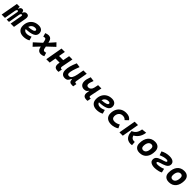

<svg xmlns="http://www.w3.org/2000/svg" viewBox="801 -2973 5429 5429"><g transform="rotate(45 3515.5 -258.5)"><path d="M207.5 -517.6 204.1 -453.1H218.3Q232.9 -493.2 253.7 -510.3Q274.4 -527.3 306.6 -527.3Q365.2 -527.3 367.7 -453.1H381.3Q397 -493.7 421.1 -510.5Q445.3 -527.3 481.9 -527.3Q567.4 -527.3 567.4 -437Q567.4 -416.5 563 -390.6L493.2 0H360.8L424.8 -359.4Q426.3 -369.1 426.3 -376.5Q426.3 -404.3 404.3 -404.3Q367.7 -404.3 354 -340.8L293.9 0H200.2L263.7 -359.4Q265.1 -368.2 265.1 -375.5Q265.1 -404.3 240.2 -404.3Q207.5 -404.3 192.9 -339.8L133.3 0H1L93.3 -517.6Z M887.7 -115.7Q922.9 -115.7 962.9 -126.5Q1002.9 -137.2 1040 -156.7L1073.7 -41Q1027.3 -13.7 974.6 -2Q921.9 9.8 873.5 9.8Q766.1 9.8 705.8 -45.7Q645.5 -101.1 645.5 -199.7Q645.5 -298.3 685.1 -371.8Q724.6 -445.3 795.7 -486.3Q866.7 -527.3 961.4 -527.3Q1041.5 -527.3 1086.7 -487.3Q1131.8 -447.3 1131.8 -376Q1131.8 -284.2 1039.8 -240.2Q947.8 -196.3 771 -191.4Q778.8 -155.3 809.1 -135.5Q839.4 -115.7 887.7 -115.7ZM778.3 -284.7Q884.3 -289.6 942.9 -310.5Q1001.5 -331.5 1001.5 -365.7Q1001.5 -406.2 938 -406.2Q878.9 -406.2 836.9 -373.5Q794.9 -340.8 778.3 -284.7Z M1263.7 24.9 1177.7 -67.9 1395.5 -266.6 1381.3 -334.5Q1373.5 -370.1 1361.6 -386Q1349.6 -401.9 1329.1 -401.9Q1301.3 -401.9 1274.9 -391.1L1243.2 -501Q1307.1 -527.3 1353 -527.3Q1415 -527.3 1448.7 -491.5Q1482.4 -455.6 1498 -376.5L1499 -371.1L1650.9 -542L1741.7 -449.2L1524.4 -245.1L1536.6 -182.6Q1543.5 -147 1558.8 -131.3Q1574.2 -115.7 1601.1 -115.7Q1626.5 -115.7 1653.8 -128.4L1687 -21.5Q1632.3 9.8 1577.1 9.8Q1510.3 9.8 1474.9 -26.4Q1439.5 -62.5 1422.4 -141.1L1421.9 -142.6Z M1786.1 0 1877.4 -517.6H2011.7L1977.1 -319.8H2144L2181.6 -517.6H2313.5L2249 -176.8Q2246.1 -161.6 2246.1 -149.9Q2246.1 -106 2286.1 -106Q2294.4 -106 2303.7 -107.4L2283.7 8.3Q2265.6 9.8 2241.7 9.8Q2160.6 9.8 2129.9 -36.1Q2110.4 -64.9 2110.4 -113.8Q2110.4 -142.6 2117.2 -178.2L2121.1 -198.2H1955.6L1920.4 0Z M2530.8 10.3Q2458.5 10.3 2419.2 -35.6Q2379.9 -81.5 2379.9 -164.6Q2379.9 -235.8 2402.8 -321.8Q2425.8 -407.7 2477.1 -527.3L2609.9 -508.3Q2560.5 -386.2 2537.8 -307.6Q2515.1 -229 2515.1 -176.8Q2515.1 -115.2 2577.1 -115.2Q2631.3 -115.2 2664.8 -169.4Q2698.2 -223.6 2717.8 -325.7V-325.2L2752 -517.6H2885.7L2824.2 -166.5Q2821.8 -152.3 2821.8 -142.1Q2821.8 -127 2826.7 -119.6Q2835 -106.9 2861.8 -106.9H2885.3L2865.7 4.9H2812.5Q2703.1 4.9 2703.1 -94.2Q2703.1 -101.6 2703.6 -109.4H2683.1Q2662.1 -53.2 2629.6 -21.5Q2597.2 10.3 2530.8 10.3Z M3142.1 -149.4Q3072.8 -149.4 3028.8 -193.1Q2984.9 -236.8 2984.9 -322.3Q2984.9 -363.8 2996.8 -411.9Q3008.8 -460 3034.7 -527.8L3167.5 -509.3Q3143.6 -450.2 3131.8 -412.4Q3120.1 -374.5 3120.1 -342.8Q3120.1 -313 3137 -293.9Q3153.8 -274.9 3190.4 -274.9Q3235.4 -274.9 3268.1 -305.7Q3300.8 -336.4 3315.4 -397L3340.3 -517.6H3472.2L3400.9 -167Q3397.9 -150.9 3397.9 -139.2Q3397.9 -122.1 3404.8 -114.3Q3416.5 -101.1 3441.9 -101.1Q3452.6 -101.1 3463.9 -103L3443.4 7.8Q3433.1 8.8 3421.4 9.3Q3409.7 9.8 3401.4 9.8Q3315.9 9.8 3283.7 -35.2Q3263.2 -62.5 3263.2 -111.3Q3263.2 -140.6 3271 -178.2L3280.3 -224.1H3271Q3254.9 -194.8 3225.3 -172.1Q3195.8 -149.4 3142.1 -149.4Z M3817.4 -115.7Q3852.5 -115.7 3892.6 -126.5Q3932.6 -137.2 3969.7 -156.7L4003.4 -41Q3957 -13.7 3904.3 -2Q3851.6 9.8 3803.2 9.8Q3695.8 9.8 3635.5 -45.7Q3575.2 -101.1 3575.2 -199.7Q3575.2 -298.3 3614.7 -371.8Q3654.3 -445.3 3725.3 -486.3Q3796.4 -527.3 3891.1 -527.3Q3971.2 -527.3 4016.4 -487.3Q4061.5 -447.3 4061.5 -376Q4061.5 -284.2 3969.5 -240.2Q3877.4 -196.3 3700.7 -191.4Q3708.5 -155.3 3738.8 -135.5Q3769 -115.7 3817.4 -115.7ZM3708 -284.7Q3814 -289.6 3872.6 -310.5Q3931.2 -331.5 3931.2 -365.7Q3931.2 -406.2 3867.7 -406.2Q3808.6 -406.2 3766.6 -373.5Q3724.6 -340.8 3708 -284.7Z M4398.9 -115.7Q4442.9 -115.7 4485.1 -129.4Q4527.3 -143.1 4560.1 -165.5L4609.9 -58.1Q4564 -27.3 4505.1 -8.8Q4446.3 9.8 4384.8 9.8Q4272.5 9.8 4210.7 -45.2Q4148.9 -100.1 4148.9 -199.7Q4148.9 -298.8 4187.3 -372.3Q4225.6 -445.8 4295.2 -486.6Q4364.7 -527.3 4458 -527.3Q4530.8 -527.3 4578.9 -505.4Q4627 -483.4 4660.2 -434.6L4569.8 -347.2Q4545.9 -376 4516.1 -388.9Q4486.3 -401.9 4444.3 -401.9Q4372.1 -401.9 4328.4 -352.1Q4284.7 -302.2 4284.2 -220.2Q4284.7 -170.4 4314.7 -143.1Q4344.7 -115.7 4398.9 -115.7Z M5152.3 9.8Q5095.2 9.8 5045.7 -18.1Q4996.1 -45.9 4964.4 -106.9Q4932.6 -168 4927.7 -267.6Q5010.3 -300.3 5051.5 -361.8Q5092.8 -423.3 5105.5 -512.7L5254.4 -527.3Q5243.7 -454.6 5221.2 -402.1Q5198.7 -349.6 5169.4 -313.2Q5140.1 -276.9 5109.6 -253.2Q5079.1 -229.5 5052.7 -213.9Q5066.4 -172.4 5087.6 -150.9Q5108.9 -129.4 5131.1 -122.1Q5153.3 -114.7 5169.4 -114.7Q5176.3 -114.7 5181.2 -114.7Q5185.5 -114.7 5189 -115.2Q5193.4 -115.2 5197.8 -115.2Q5202.1 -115.2 5209 -115.2L5218.8 3.4Q5204.1 6.8 5189.2 8.3Q5174.3 9.8 5152.3 9.8ZM4710.9 0 4802.2 -517.6H4936.5L4845.2 0Z M5518.6 9.8Q5427.2 9.8 5376.2 -39.8Q5325.2 -89.4 5325.2 -177.7Q5325.2 -342.8 5401.4 -435.1Q5477.5 -527.3 5613.3 -527.3Q5704.6 -527.3 5755.6 -476.6Q5806.6 -425.8 5806.6 -335Q5806.6 -172.4 5730.5 -81.3Q5654.3 9.8 5518.6 9.8ZM5542 -115.7Q5602.5 -115.7 5636.5 -168.2Q5670.4 -220.7 5670.4 -314Q5670.4 -355.5 5649.9 -378.7Q5629.4 -401.9 5592.3 -401.9Q5530.8 -401.9 5496.1 -349.4Q5461.4 -296.9 5461.4 -203.6Q5461.4 -162.1 5482.7 -138.9Q5503.9 -115.7 5542 -115.7Z M6116.2 9.8Q6068.8 9.8 6022.9 -2.7Q5977.1 -15.1 5947.3 -45.4Q5917.5 -75.7 5917.5 -128.4Q5917.5 -175.8 5941.4 -207.3Q5965.3 -238.8 6003.2 -259Q6041 -279.3 6083.5 -292.7Q6126 -306.2 6164.1 -316.9Q6201.7 -327.6 6225.6 -340.1Q6249.5 -352.5 6249.5 -371.1Q6249.5 -401.9 6181.2 -401.9Q6142.1 -401.9 6092 -389.2Q6042 -376.5 5972.2 -345.7L5931.2 -460Q5987.8 -492.2 6055.4 -509.8Q6123 -527.3 6189.9 -527.3Q6288.1 -527.3 6338.4 -491Q6388.7 -454.6 6388.7 -392.6Q6388.7 -346.7 6364.5 -315.4Q6340.3 -284.2 6302.2 -263.7Q6264.2 -243.2 6221.2 -229.2Q6178.2 -215.3 6140.1 -204.1Q6102.1 -192.4 6077.9 -179.4Q6053.7 -166.5 6053.7 -147.5Q6053.7 -115.7 6125.5 -115.7Q6168.9 -115.7 6225.1 -128.2Q6281.2 -140.6 6332.5 -164.1L6361.3 -46.9Q6323.7 -24.9 6277.6 -12.5Q6231.4 0 6188.5 4.9Q6145.5 9.8 6116.2 9.8Z M6690.4 9.8Q6599.1 9.8 6548.1 -39.8Q6497.1 -89.4 6497.1 -177.7Q6497.1 -342.8 6573.2 -435.1Q6649.4 -527.3 6785.2 -527.3Q6876.5 -527.3 6927.5 -476.6Q6978.5 -425.8 6978.5 -335Q6978.5 -172.4 6902.3 -81.3Q6826.2 9.8 6690.4 9.8ZM6713.9 -115.7Q6774.4 -115.7 6808.3 -168.2Q6842.3 -220.7 6842.3 -314Q6842.3 -355.5 6821.8 -378.7Q6801.3 -401.9 6764.2 -401.9Q6702.6 -401.9 6668 -349.4Q6633.3 -296.9 6633.3 -203.6Q6633.3 -162.1 6654.5 -138.9Q6675.8 -115.7 6713.9 -115.7Z"/></g></svg>

Font: CaskaydiaCove NF
Style: Bold Italic
Weight: 700
Italic angle: -10°
Designer: Aaron Bell
Foundry: Saja Typeworks
Version: Version 2111.001; VTT 6.35;Nerd Fonts 3.2.1